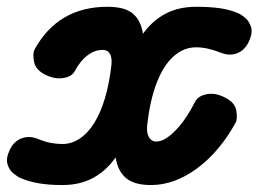

<svg xmlns="http://www.w3.org/2000/svg" viewBox="-52 -526 743 552"><path d="M127 6Q89.5 6 60.8 1.2Q32 -3.5 8.5 -13.5Q-0.5 -17 -12.8 -26.8Q-25 -36.5 -30.2 -53.2Q-35.5 -70 -24.5 -94Q-13 -119 8.8 -127.8Q30.5 -136.5 55 -127.5Q76 -118.5 93.5 -115.2Q111 -112 127 -112Q154 -112 177.2 -127.5Q200.5 -143 218.8 -172.2Q237 -201.5 249.5 -243Q262 -284.5 268 -336.5Q270 -353 267.2 -363.2Q264.5 -373.5 258.2 -378Q252 -382.5 243 -382.5Q220.5 -382.5 200 -367.2Q179.5 -352 163.5 -322.5Q155.5 -306 130.5 -301.8Q105.5 -297.5 77.5 -311.5Q50 -325.5 45.8 -348.8Q41.5 -372 47.5 -384Q115 -506.5 257 -506.5Q307.5 -506.5 330.5 -486.5Q353.5 -466.5 359 -429Q386 -466.5 423.8 -486.5Q461.5 -506.5 512 -506.5Q550.5 -506.5 579.2 -502.5Q608 -498.5 631.5 -488.5Q640.5 -485 652.5 -475Q664.5 -465 669.8 -448.2Q675 -431.5 663.5 -406.5Q652 -382 630.5 -373.2Q609 -364.5 584 -374Q544.5 -390 512 -390Q476 -390 447 -364Q418 -338 398.8 -288.5Q379.5 -239 371.5 -168.5Q369.5 -153 372.2 -142Q375 -131 381.5 -125Q388 -119 397 -119Q421 -119 451.5 -149.8Q482 -180.5 509.5 -234.5Q518 -250.5 542.8 -255.2Q567.5 -260 595 -245.5Q623 -232 627.2 -208.5Q631.5 -185 625.5 -173.5Q580 -90.5 515 -42.2Q450 6 382 6Q333 6 309.5 -14.8Q286 -35.5 280.5 -73.5Q253.5 -35 215.8 -14.5Q178 6 127 6Z"/></svg>

Font: Edu AU VIC WA NT Pre
Style: Bold
Weight: 700
Designer: Tina and Corey Anderson, Eben Sorkin, Mirko Velimirovic
Foundry: Google for Education
Version: Version 1.001